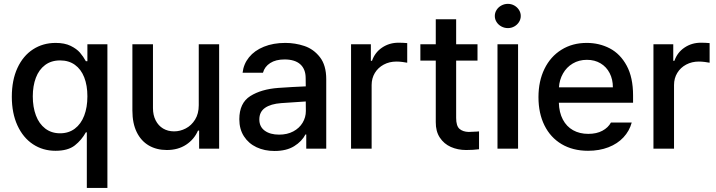

<svg xmlns="http://www.w3.org/2000/svg" viewBox="-20 -755 3638 975"><path d="M420.9 -83H416Q394.5 -43.9 359.9 -16.6Q325.2 10.7 261.7 10.7Q197.8 10.7 147.5 -22.5Q97.2 -55.7 68.6 -117.9Q40 -180.2 40 -263.7Q40 -348.1 68.6 -409.9Q97.2 -471.7 147.7 -504.4Q198.2 -537.1 262.7 -537.1Q308.1 -537.1 338.6 -522.2Q369.1 -507.3 386 -487.8Q402.8 -468.3 416 -444.3H423.8V-530.3H525.4V199.2H420.9ZM423.8 -265.6Q423.8 -321.3 407.7 -362.3Q391.6 -403.3 360.4 -425.8Q329.1 -448.2 285.2 -448.2Q240.2 -448.2 209 -424.8Q177.7 -401.4 162.1 -360.1Q146.5 -318.8 146.5 -265.6Q146.5 -211.4 162.4 -168.9Q178.2 -126.5 209.7 -102.3Q241.2 -78.1 285.2 -78.1Q328.6 -78.1 359.9 -101.6Q391.1 -125 407.5 -167.5Q423.8 -210 423.8 -265.6Z M989.3 -530.3H1092.8V0H991.2V-91.8H985.4Q966.3 -47.4 925.3 -20.3Q884.3 6.8 827.1 6.8Q775.4 6.8 735.8 -16.1Q696.3 -39.1 674.3 -84Q652.3 -128.9 652.3 -193.4V-530.3H756.8V-206.1Q756.8 -170.4 770.5 -143.6Q784.2 -116.7 808.3 -102.3Q832.5 -87.9 864.3 -87.9Q894.5 -87.9 923.3 -102.8Q952.1 -117.7 970.7 -147.7Q989.3 -177.7 989.3 -220.7Z M1393.6 -308.6Q1426.8 -311 1466.1 -313.2Q1505.4 -315.4 1532.7 -316.4L1532.2 -358.4Q1532.2 -403.8 1504.9 -428.5Q1477.5 -453.1 1424.8 -453.1Q1380.4 -453.1 1352.1 -434.8Q1323.7 -416.5 1315.4 -385.7H1211.9Q1216.8 -429.7 1244.6 -464.1Q1272.5 -498.5 1320.1 -517.8Q1367.7 -537.1 1428.7 -537.1Q1479 -537.1 1525.6 -521.5Q1572.3 -505.9 1604.5 -464.8Q1636.7 -423.8 1636.7 -352.5V0H1535.2V-72.3H1531.2Q1513.2 -37.1 1473.9 -12.7Q1434.6 11.7 1374 11.7Q1323.2 11.7 1282.7 -7.3Q1242.2 -26.4 1218.8 -62.7Q1195.3 -99.1 1195.3 -149.4Q1195.3 -231.9 1251 -267.1Q1306.6 -302.2 1393.6 -308.6ZM1397.5 -71.3Q1438.5 -71.3 1469.2 -87.6Q1500 -104 1516.6 -131.6Q1533.2 -159.2 1533.2 -191.4L1532.7 -239.7L1408.2 -231.4Q1355 -227.5 1325.9 -207.3Q1296.9 -187 1296.9 -148.4Q1296.9 -111.3 1324.5 -91.3Q1352.1 -71.3 1397.5 -71.3Z M1762.7 -530.3H1863.3V-446.3H1869.1Q1883.8 -488.8 1920.4 -513.4Q1957 -538.1 2003.9 -538.1Q2026.4 -538.1 2047.9 -536.1V-436.5Q2039.1 -438.5 2023.2 -440.4Q2007.3 -442.4 1993.2 -442.4Q1957.5 -442.4 1928.7 -427Q1899.9 -411.6 1883.5 -384.5Q1867.2 -357.4 1867.2 -323.2V0H1762.7Z M2404.8 -447.3H2296.4V-156.2Q2296.4 -115.7 2313.2 -100.8Q2330.1 -85.9 2359.9 -85Q2373.5 -85 2402.8 -86.9Q2405.8 -87.9 2412.6 -87.9V2.9Q2383.3 6.8 2347.2 6.8Q2304.7 6.8 2269.5 -8.8Q2234.4 -24.4 2213.4 -56.4Q2192.4 -88.4 2192.9 -134.8V-447.3H2114.7V-530.3H2192.9V-657.2H2296.4V-530.3H2404.8Z M2506.3 -530.3H2610.8V0H2506.3ZM2492.7 -673.8Q2492.7 -690.4 2501.7 -704.6Q2510.7 -718.8 2526.1 -727.1Q2541.5 -735.4 2559.1 -735.4Q2576.7 -735.4 2591.6 -727.1Q2606.4 -718.8 2615.5 -704.6Q2624.5 -690.4 2624.5 -673.8Q2624.5 -657.2 2615.5 -643.1Q2606.4 -628.9 2591.6 -620.6Q2576.7 -612.3 2559.1 -612.3Q2541.5 -612.3 2526.1 -620.6Q2510.7 -628.9 2501.7 -643.1Q2492.7 -657.2 2492.7 -673.8Z M2714.4 -261.7Q2714.4 -342.8 2744.9 -405.3Q2775.4 -467.8 2831.1 -502.4Q2886.7 -537.1 2959.5 -537.1Q3023.4 -537.1 3076.7 -509.3Q3129.9 -481.4 3162.4 -421.6Q3194.8 -361.8 3194.8 -270.5V-233.4H2817.9Q2819.3 -184.1 2838.1 -148.2Q2856.9 -112.3 2890.1 -93.8Q2923.3 -75.2 2967.3 -75.2Q3009.8 -75.2 3039.1 -91.1Q3068.4 -106.9 3082.5 -132.8H3188Q3176.3 -89.8 3146 -57.4Q3115.7 -24.9 3069.6 -7.1Q3023.4 10.7 2966.3 10.7Q2889.2 10.7 2832.3 -22.9Q2775.4 -56.6 2744.9 -118.2Q2714.4 -179.7 2714.4 -261.7ZM3092.3 -311.5Q3092.3 -352.1 3075.9 -383.8Q3059.6 -415.5 3029.8 -433.3Q3000 -451.2 2960.4 -451.2Q2919.9 -451.2 2888.4 -432.4Q2856.9 -413.6 2838.9 -381.6Q2820.8 -349.6 2818.4 -311.5Z M3298.3 -530.3H3398.9V-446.3H3404.8Q3419.4 -488.8 3456.1 -513.4Q3492.7 -538.1 3539.6 -538.1Q3562 -538.1 3583.5 -536.1V-436.5Q3574.7 -438.5 3558.8 -440.4Q3543 -442.4 3528.8 -442.4Q3493.2 -442.4 3464.4 -427Q3435.5 -411.6 3419.2 -384.5Q3402.8 -357.4 3402.8 -323.2V0H3298.3Z"/></svg>

Font: WEMIX Pretendard Medium
Style: Regular
Weight: 500
Designer: Base glyphs from Inter by Rasmus Andersson; Hangeul glyphs from Noto Sans CJK(Source Han Sans) by Jang Soo-young and Kan
Foundry: Kil Hyung-jin
Version: Version 1.000